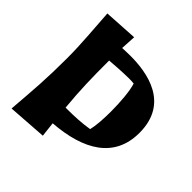

<svg xmlns="http://www.w3.org/2000/svg" viewBox="-201 -898 1073 1073"><g transform="rotate(45 336.0 -361.0)"><path d="M653 -387C653 -624 443 -656 312 -656C291 -656 270 -655 249 -654L254 -744L54 -732C61 -620 72 -510 72 -398C72 -231 64 -144 51 22L282 6L272 -82C500 -99 653 -189 653 -387ZM247 -553C247 -553 340 -561 399 -561C414 -561 426 -560 435 -559C449 -516 456 -435 456 -359C456 -299 452 -242 443 -207C391 -198 331 -195 274 -195H261C249 -325 247 -409 247 -553Z"/></g></svg>

Font: Galindo
Style: Regular
Weight: 400
Designer: Astigmatic (AOETI)
Foundry: Astigmatic (AOETI)
Version: Version 1.000